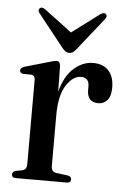

<svg xmlns="http://www.w3.org/2000/svg" viewBox="-48 -665 461 702"><g transform="rotate(5 182.0 -314.5)"><path d="M162 -422.5 163.5 -328Q178.5 -386 211.2 -415Q244 -444 282 -444Q319 -444 339 -422Q359 -400 359 -360Q359 -329 346 -314Q333 -299 313 -299Q273 -299 272 -342.5V-357Q272 -389.5 242 -389.5Q212.5 -389.5 188.2 -352Q164 -314.5 164 -241V-56Q164 -34 183 -31.5L225.5 -26Q238.5 -23.5 238.5 -12Q238.5 0 223.5 0H36.5Q21.5 0 21.5 -12.5Q21.5 -21.5 33 -26L58 -30.5Q74 -34.5 74 -54V-363.5Q74 -379 62 -381.5L28.5 -382Q18 -385 18 -393.5Q18 -403 32 -408L125.5 -435Q141.5 -440 148.5 -440Q160.5 -440 162 -422.5ZM218 -490.5Q211.5 -482 205.5 -477.5Q199.5 -473 191.5 -473Q183 -473 176.8 -477.5Q170.5 -482 164 -490.5L71 -607.5Q62 -619 70 -626.5Q77.5 -633 90.5 -623.5L191 -548L292 -623.5Q305 -632.5 312.5 -626.5Q320 -619.5 311 -607.5Z"/></g></svg>

Font: Fraunces 144pt Soft
Style: Regular
Weight: 400
Version: Version 1.000;[0bf87f6ff]